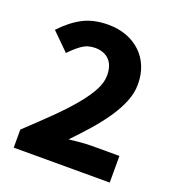

<svg xmlns="http://www.w3.org/2000/svg" viewBox="-120 -743 769 840"><g transform="rotate(20 264.0 -323.5)"><path d="M37 0V-84Q98 -141 148.5 -190.5Q199 -240 235.5 -283.5Q272 -327 292.5 -364.5Q313 -402 313 -436Q313 -483 289 -507.5Q265 -532 223 -532Q188 -532 161 -512.5Q134 -493 110 -467L30 -546Q77 -596 126 -621.5Q175 -647 243 -647Q290 -647 328.5 -632.5Q367 -618 395 -591.5Q423 -565 438 -528Q453 -491 453 -445Q453 -405 436 -363.5Q419 -322 390.5 -280.5Q362 -239 325.5 -197.5Q289 -156 250 -116Q274 -119 303.5 -121.5Q333 -124 356 -124H484V0Z"/></g></svg>

Font: TypoPRO Source Sans Pro
Style: Bold
Weight: 700
Designer: Paul D. Hunt
Foundry: Adobe Systems Incorporated
Version: Version 2.020;PS 2.000;hotconv 1.0.86;makeotf.lib2.5.63406